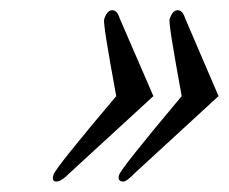

<svg xmlns="http://www.w3.org/2000/svg" viewBox="-20 -383 442 371"><path d="M337.9 -347.2 402.3 -197.3 240.7 -48.8Q224.6 -32.2 218.8 -32.2Q206.1 -32.2 210.2 -45.2Q214.4 -58.1 331.1 -197.3Q305.2 -337.9 307.6 -345.7Q313.5 -363.3 323.2 -363.3Q333 -363.3 337.9 -347.2ZM211.4 -347.2 276.4 -197.3 114.7 -48.8Q98.6 -32.2 88.9 -32.2Q79.1 -32.2 83.5 -45.7Q87.9 -59.1 204.6 -197.3Q178.7 -337.4 181.2 -345.7Q187 -363.3 196.8 -363.3Q206.5 -363.3 211.4 -347.2Z"/></svg>

Font: RIT Rachana
Style: Bold Italic
Weight: 700
Designer: Hussain KH
Version: 1.4.7